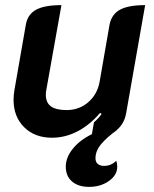

<svg xmlns="http://www.w3.org/2000/svg" viewBox="-20 -529 601 750"><path d="M547 -509 473 -88Q466 -46 436 -21H437Q399 6 376 33Q353 60 353 89Q353 104 362 111.5Q371 119 387 119Q414 119 434 99Q438 109 438 122Q438 155 405.5 178Q373 201 328 201Q286 201 261.5 180Q237 159 237 122Q237 86 264.5 52Q292 18 339 -5L347 -51Q365 -67 377 -84L371 -88Q331 -41 283 -16Q235 9 183 9Q116 9 74.5 -32Q33 -73 33 -139Q33 -157 36 -175L81 -433Q88 -473 121 -491Q154 -509 220 -509L162 -184Q159 -171 159 -159Q159 -128 179 -113.5Q199 -99 240 -99Q289 -99 324.5 -129.5Q360 -160 369 -209L408 -433Q416 -473 448.5 -491Q481 -509 547 -509Z"/></svg>

Font: K2D
Style: Bold Italic
Weight: 700
Italic angle: -10°
Designer: Katatrad Aksorn Co.,Ltd.
Foundry: Cadson Demak Co.,Ltd.
Version: Version 1.000; ttfautohint (v1.6)